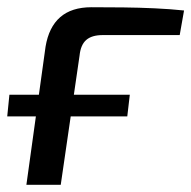

<svg xmlns="http://www.w3.org/2000/svg" viewBox="-31 -511 529 531"><path d="M-11 -189 -5 -249H328L321 -189ZM222 -491Q266 -491 310 -490.5Q354 -490 397 -488Q440 -486 478 -482L466 -414H253Q223 -414 207.5 -400.5Q192 -387 189 -357L137 0H42L95 -382Q104 -436 135.5 -463.5Q167 -491 222 -491Z"/></svg>

Font: Exo 2 Medium
Style: Italic
Weight: 500
Italic angle: -8°
Designer: Natanael Gama
Foundry: Natanael Gama
Version: Version 2.010